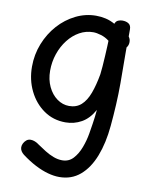

<svg xmlns="http://www.w3.org/2000/svg" viewBox="-91 -616 757 962"><g transform="rotate(10 288.0 -135.0)"><path d="M47 -242Q47 -304 69 -359.5Q91 -415 129 -457.5Q167 -500 216.5 -524.5Q266 -549 320 -549Q345 -549 369 -543.5Q393 -538 416 -525Q421 -539 432 -543.5Q443 -548 453 -548Q473 -548 485.5 -539.5Q498 -531 498 -511V-475Q503 -468 505 -461.5Q507 -455 507 -447Q507 -431 497 -419V-392Q497 -354 497.5 -315.5Q498 -277 498 -236Q498 -182 495 -127Q492 -72 487 -18Q479 70 453 137Q427 204 383 241.5Q339 279 277 279Q250 279 219 270.5Q188 262 154 244.5Q120 227 84 200Q75 193 69.5 184Q64 175 64 165Q64 155 69 145Q74 135 83 127.5Q92 120 105 120Q115 120 126.5 124.5Q138 129 148 137Q167 150 188.5 163.5Q210 177 232.5 185.5Q255 194 277 194Q311 194 333 170Q355 146 368.5 110Q382 74 388 38Q393 8 396 -11.5Q399 -31 401 -47.5Q403 -64 405 -85Q379 -38 341.5 -17Q304 4 260 4Q198 4 150 -29.5Q102 -63 74.5 -119Q47 -175 47 -242ZM264 -80Q301 -80 325.5 -102Q350 -124 365.5 -165.5Q381 -207 391 -264Q393 -279 395 -305Q397 -331 398.5 -359Q400 -387 401 -408.5Q402 -430 402 -436Q383 -451 360 -458Q337 -465 320 -465Q283 -465 250.5 -447Q218 -429 193 -397Q168 -365 154 -324Q140 -283 140 -238Q140 -193 157 -157Q174 -121 202.5 -100.5Q231 -80 264 -80Z"/></g></svg>

Font: Playpen Sans Thai
Style: Regular
Weight: 400
Designer: Sirin Gunkloy, Laura Meseguer, Veronika Burian, José Scaglione
Foundry: TypeTogether
Version: Version 2.000